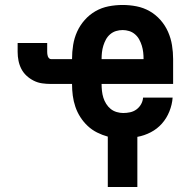

<svg xmlns="http://www.w3.org/2000/svg" viewBox="-20 -548 790 773"><path d="M414 205V2Q392 -4 371 -14.5Q350 -25 333 -41Q316 -57 303.5 -76.5Q291 -96 283.5 -118Q276 -140 273 -163Q270 -186 270 -210H185Q167 -210 149.5 -212.5Q132 -215 116 -223Q100 -231 87 -243Q74 -255 66 -270.5Q58 -286 54.5 -303.5Q51 -321 51 -339V-375H170V-339Q170 -335 170.5 -330.5Q171 -326 172.5 -321.5Q174 -317 177.5 -313.5Q181 -310 185 -310H270Q270 -339 274.5 -367Q279 -395 290.5 -420.5Q302 -446 321 -467.5Q340 -489 364.5 -503Q389 -517 417 -522.5Q445 -528 474 -528Q502 -528 530 -522.5Q558 -517 582.5 -503Q607 -489 626 -467.5Q645 -446 656.5 -420Q668 -394 672.5 -366Q677 -338 677 -310V-210H389Q389 -196 390.5 -182Q392 -168 396 -155Q400 -142 407.5 -130Q415 -118 425.5 -109.5Q436 -101 449.5 -97Q463 -93 476 -93Q490 -93 504 -96Q518 -99 529.5 -107.5Q541 -116 548 -128.5Q555 -141 556 -155H675Q673 -127 662 -99.5Q651 -72 632 -50.5Q613 -29 587 -15.5Q561 -2 533 3V205ZM389 -310H558Q558 -324 556.5 -337.5Q555 -351 551 -364Q547 -377 540.5 -389Q534 -401 523.5 -410Q513 -419 500 -423Q487 -427 474 -427Q460 -427 447 -423Q434 -419 423.5 -410Q413 -401 406.5 -389Q400 -377 396 -364Q392 -351 390.5 -337.5Q389 -324 389 -310Z"/></svg>

Font: Zed Sans Extended
Style: Bold
Weight: 700
Width: 7
Designer: Belleve Invis
Foundry: Belleve Invis
Version: Version 1.0.0; ttfautohint (v1.8.4)